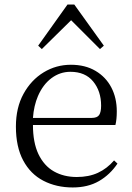

<svg xmlns="http://www.w3.org/2000/svg" viewBox="-20 -811 581 845"><path d="M300 14Q228 14 171 -15.5Q114 -45 82 -105Q50 -165 50 -254Q50 -337 83.5 -398Q117 -459 172 -492.5Q227 -526 292 -526Q355 -526 400.5 -499Q446 -472 470 -426Q494 -380 494 -321Q494 -285 488 -261H125Q125 -184 149 -133Q174 -81 217.5 -56.5Q261 -32 318 -32Q371 -32 411 -50.5Q451 -69 482 -105L497 -91Q464 -42 415.5 -14Q367 14 300 14ZM125 -292H383Q408 -292 416.5 -305Q425 -318 425 -346Q425 -410 390 -452.5Q355 -495 290 -495Q244 -495 206.5 -467Q169 -439 147 -388Q129 -346 125 -292ZM420 -595 293 -722 164 -595 148 -610 277 -791H307L437 -610Z"/></svg>

Font: Early Summer Mincho Light
Style: Regular
Weight: 300
Designer: GuiWonder
Version: Version 1.002